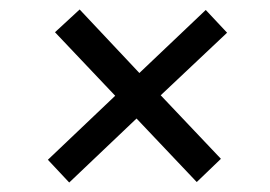

<svg xmlns="http://www.w3.org/2000/svg" viewBox="-20 -563 570 405"><path d="M148 -543 274 -409 414 -542 459 -494 319 -362 446 -228 395 -179 268 -313 126 -178 81 -226 223 -361 96 -495Z"/></svg>

Font: Lora SemiBold
Style: Italic
Weight: 600
Italic angle: -3°
Designer: Olga Karpushina, Alexei Vanyashin (Cyrillic)
Foundry: Cyreal
Version: Version 3.011; ttfautohint (v1.8.4.7-5d5b)